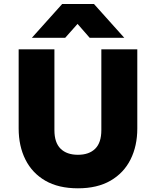

<svg xmlns="http://www.w3.org/2000/svg" viewBox="-20 -954 802 988"><path d="M381 15Q281 15 213.2 -24.2Q145.5 -63.5 110.8 -133Q76 -202.5 76 -293V-700H260V-284.5Q260 -220 291.8 -188.8Q323.5 -157.5 381 -157.5Q438.5 -157.5 470 -188.8Q501.5 -220 501.5 -284.5V-700H686.5V-293Q686.5 -203 651.8 -133.5Q617 -64 549 -24.5Q481 15 381 15ZM144 -759.5 300 -933.5H463.5L619.5 -759.5H441.5L379 -831L315.5 -759.5Z"/></svg>

Font: Geologica ExtraBold
Style: Regular
Weight: 800
Designer: Sindre Bremnes, Frode Helland
Foundry: Monokrom Skriftforlag AS
Version: Version 1.010;gftools[0.9.28]